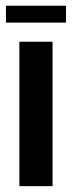

<svg xmlns="http://www.w3.org/2000/svg" viewBox="-29 -638 246 658"><path d="M37.4 0V-495H151.1V0ZM-8.6 -560.5V-618.4H197.1V-560.5Z"/></svg>

Font: Alumni Sans Thin
Style: Regular
Weight: 100
Designer: Robert E. Leuschke
Foundry: Robert E. Leuschke
Version: Version 1.018